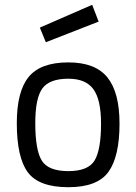

<svg xmlns="http://www.w3.org/2000/svg" viewBox="-20 -770 568 800"><path d="M265 -510Q377 -510 427.5 -447.5Q478 -385 478 -255Q478 -118 432 -54Q386 10 265 10Q142 10 96 -52Q50 -114 50 -257Q50 -389 99.5 -449.5Q149 -510 265 -510ZM265 -57Q348 -57 374.5 -102Q401 -147 401 -255Q401 -355 369 -398.5Q337 -442 265 -442Q186 -442 156.5 -401.5Q127 -361 127 -257Q127 -145 154 -101Q181 -57 265 -57ZM146 -655 364 -750 391 -680 171 -594Z"/></svg>

Font: TitilliumText22L Rg
Style: Regular
Weight: 400
Designer: Campivisivi
Foundry: Campivisivi
Version: 1.000